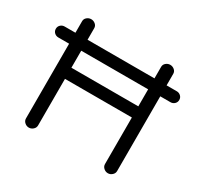

<svg xmlns="http://www.w3.org/2000/svg" viewBox="-123 -691 879 850"><g transform="rotate(30 316.0 -266.0)"><path d="M603 -400H551V-18Q551 -6 541.5 2.5Q532 11 520 11Q508 11 498.5 2.5Q489 -6 489 -18V-256H147V-18Q147 -6 137.5 2.5Q128 11 116 11Q104 11 94.5 2.5Q85 -6 85 -18V-400H30Q18 -400 9.5 -408Q1 -416 1 -428Q1 -440 9.5 -448Q18 -456 30 -456H85V-515Q85 -527 94.5 -535Q104 -543 116 -543Q128 -543 137.5 -535Q147 -527 147 -515V-456H489V-515Q489 -527 498.5 -535Q508 -543 520 -543Q532 -543 541.5 -535Q551 -527 551 -515V-456H603Q615 -456 623.5 -448Q632 -440 632 -428Q632 -416 623.5 -408Q615 -400 603 -400ZM147 -400V-313H489V-400Z"/></g></svg>

Font: Hoogli Medium
Style: Regular
Weight: 500
Designer: Anand Singh Naorem
Foundry: Brand New Type
Version: Version 1.00 b007